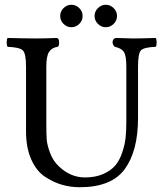

<svg xmlns="http://www.w3.org/2000/svg" viewBox="-20 -774 680 804"><path d="M314 10Q276 10 240.5 0Q205 -10 169 -33.5Q133 -57 111 -106Q89 -155 89 -224V-495Q89 -551 75 -563.5Q61 -576 12 -578Q8 -582 8 -596Q8 -610 12 -615Q86 -613 132 -613Q167 -613 217 -615Q227 -615 227.5 -597.5Q228 -580 221 -578Q196 -574 185 -556Q174 -538 174 -495V-256Q174 -214 175.5 -191Q177 -168 189.5 -134Q202 -100 227 -77Q275 -31 336 -31Q380 -31 412.5 -45.5Q445 -60 463 -81.5Q481 -103 492 -136Q503 -169 506 -198Q509 -227 509 -263V-495Q509 -540 499 -556Q489 -572 461 -578Q454 -583 452 -592Q450 -601 454.5 -608Q459 -615 468 -615Q481 -615 502.5 -614Q524 -613 535 -613Q572 -613 632 -615Q636 -610 636 -596Q636 -582 632 -578Q583 -576 570.5 -563.5Q558 -551 558 -495V-280Q558 -142 502.5 -66Q447 10 314 10ZM246 -674Q232 -688 232 -707Q232 -726 246 -740Q260 -754 279 -754Q298 -754 312 -740Q326 -726 326 -707Q326 -688 312 -674Q298 -660 279 -660Q260 -660 246 -674ZM390 -674Q376 -688 376 -707Q376 -726 390 -740Q404 -754 423 -754Q442 -754 456 -740Q470 -726 470 -707Q470 -688 456 -674Q442 -660 423 -660Q404 -660 390 -674Z"/></svg>

Font: Libertinus Mono
Style: Regular
Weight: 400
Designer: Philipp H. Poll
Foundry: Khaled Hosny
Version: Version 6.7